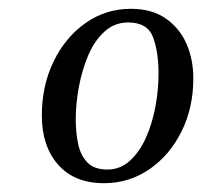

<svg xmlns="http://www.w3.org/2000/svg" viewBox="-20 -663 459 436"><path d="M216 -247Q149 -247 112 -289Q75 -331 75 -401Q75 -468 101.5 -523Q128 -578 174 -610.5Q220 -643 277 -643Q325 -643 356.5 -621Q388 -599 403.5 -563.5Q419 -528 419 -485Q419 -418 392 -364Q365 -310 319 -278.5Q273 -247 216 -247ZM224 -278Q253 -278 275 -298Q297 -318 311.5 -350.5Q326 -383 333 -421.5Q340 -460 340 -496Q340 -545 327.5 -578.5Q315 -612 271 -612Q240 -612 217 -591Q194 -570 180 -536.5Q166 -503 159 -465Q152 -427 152 -392Q152 -362 157.5 -336Q163 -310 178.5 -294Q194 -278 224 -278Z"/></svg>

Font: STIX Two Text
Style: Italic
Weight: 400
Italic angle: -12°
Designer: Ross Mills, John Hudson & Paul Hanslow, Tiro Typeworks Ltd; with prior portions MicroPress Inc. and Coen Hoffman, Elsevi
Foundry: Tiro Typeworks Ltd
Version: Version 2.13 b171